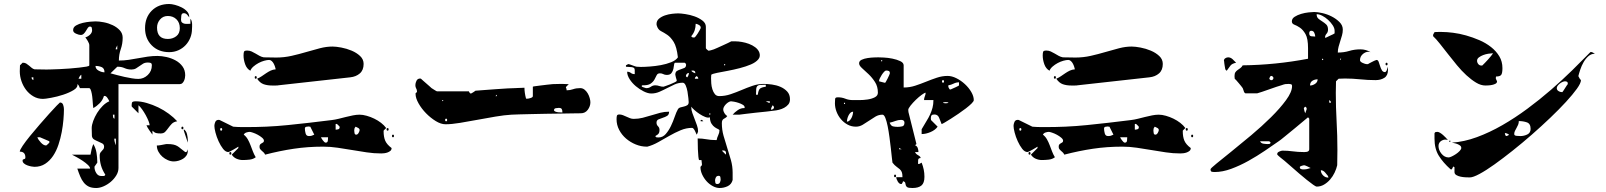

<svg xmlns="http://www.w3.org/2000/svg" viewBox="-20 -874 8040 961"><path d="M933 -780Q937 -776 939 -769Q941 -762 941.5 -754.5Q942 -747 941.5 -740Q941 -733 941 -730Q941 -706 932.5 -685Q924 -664 909 -648Q894 -632 873 -622.5Q852 -613 827 -613Q773 -613 739.5 -647Q706 -681 706 -733Q706 -787 739.5 -820.5Q773 -854 827 -854Q839 -854 856 -849.5Q873 -845 889 -837Q905 -829 916 -817Q927 -805 927 -790V-787Q922 -795 915.5 -801.5Q909 -808 900 -808Q889 -808 887.5 -796Q886 -784 886 -776Q886 -766 891 -761.5Q896 -757 903 -755.5Q910 -754 918 -754.5Q926 -755 933 -755ZM880 -733Q880 -761 863 -777.5Q846 -794 820 -794Q796 -794 781 -776.5Q766 -759 766 -736Q766 -679 820 -679Q844 -679 862 -692.5Q880 -706 880 -733ZM427 -647Q427 -656 419.5 -668.5Q412 -681 407 -687Q419 -690 430 -700Q441 -710 441 -723Q441 -728 439.5 -734.5Q438 -741 430 -741Q424 -741 419.5 -734.5Q415 -728 410.5 -720Q406 -712 399.5 -705.5Q393 -699 384 -699Q375 -699 360.5 -705.5Q346 -712 346 -723Q346 -738 360.5 -746.5Q375 -755 394.5 -759.5Q414 -764 432 -765.5Q450 -767 458 -767Q476 -767 499.5 -762.5Q523 -758 544 -748Q565 -738 579.5 -722.5Q594 -707 594 -685Q594 -655 584.5 -628Q575 -601 575 -571Q600 -571 624 -574.5Q648 -578 671.5 -582.5Q695 -587 719 -590.5Q743 -594 768 -594Q789 -594 813.5 -588.5Q838 -583 859 -571.5Q880 -560 893.5 -541.5Q907 -523 907 -497Q907 -491 905.5 -483.5Q904 -476 901 -469.5Q898 -463 893 -458Q888 -453 880 -453H573V-33Q573 -14 562 4Q551 22 534.5 36Q518 50 498.5 58.5Q479 67 462 67Q439 67 424.5 60Q410 53 399.5 40Q389 27 381.5 9Q374 -9 367 -30H431Q431 -38 420 -48.5Q409 -59 394 -69Q379 -79 363.5 -87.5Q348 -96 340 -100H433Q435 -113 438.5 -127Q442 -141 447 -153Q459 -134 463 -109.5Q467 -85 467 -63V-60Q466 -58 460 -50Q454 -42 453 -40V-37Q453 -22 462 -7.5Q471 7 487 7Q491 7 498 7Q505 7 507 0Q492 -23 485.5 -46Q479 -69 479 -96Q479 -105 482.5 -110Q486 -115 490 -119Q494 -123 497.5 -127.5Q501 -132 501 -140Q501 -151 492 -156Q483 -161 472 -165.5Q461 -170 451.5 -175.5Q442 -181 440 -193L439 -233Q439 -248 446.5 -268.5Q454 -289 466 -308.5Q478 -328 494 -344Q510 -360 527 -367Q525 -373 518 -383.5Q511 -394 503 -394Q501 -394 500 -393Q494 -373 479.5 -358Q465 -343 447 -333Q446 -339 445 -351Q444 -363 443 -377Q442 -391 439.5 -404.5Q437 -418 433 -427Q433 -428 430.5 -430.5Q428 -433 427 -433H380Q378 -439 375 -444.5Q372 -450 367 -453Q371 -437 349 -423.5Q327 -410 296.5 -400Q266 -390 236 -384.5Q206 -379 195 -379Q169 -379 147.5 -391.5Q126 -404 111 -423.5Q96 -443 87.5 -467.5Q79 -492 79 -517L80 -547L93 -560H96Q105 -560 112 -555.5Q119 -551 125.5 -545.5Q132 -540 138.5 -534.5Q145 -529 153 -527L213 -526Q218 -526 236 -526.5Q254 -527 278 -528Q302 -529 328 -531Q354 -533 376 -535.5Q398 -538 412.5 -540.5Q427 -543 427 -547ZM567 -647 560 -633Q559 -631 559 -627H567ZM533 -507Q548 -503 566.5 -498Q585 -493 603.5 -489Q622 -485 640 -482Q658 -479 672 -479Q699 -479 719.5 -498.5Q740 -518 740 -547Q740 -557 734 -559Q728 -561 720 -561Q706 -561 696.5 -555.5Q687 -550 678.5 -543.5Q670 -537 660.5 -531.5Q651 -526 638 -526Q619 -526 603.5 -533Q588 -540 570 -540H567ZM503 -512Q503 -532 489 -538Q475 -544 458 -544Q458 -529 473.5 -520.5Q489 -512 503 -512ZM387 -500Q382 -497 378.5 -491Q375 -485 373 -480H387ZM147 -487H138Q138 -477 147 -473ZM640 -340Q639 -341 639 -343V-349Q639 -361 643.5 -364Q648 -367 659 -367Q685 -367 714.5 -358.5Q744 -350 772 -336.5Q800 -323 825 -304.5Q850 -286 867 -267Q849 -264 839.5 -254Q830 -244 822.5 -233.5Q815 -223 807 -214.5Q799 -206 784 -206Q771 -206 762 -208Q753 -210 743 -220V-200Q738 -207 728 -221Q718 -235 713 -247H729Q729 -254 723.5 -268Q718 -282 709.5 -297.5Q701 -313 691 -327Q681 -341 673 -347V-307ZM300 -327Q300 -305 297.5 -275Q295 -245 289 -213Q283 -181 272.5 -149.5Q262 -118 245.5 -93.5Q229 -69 206 -54Q183 -39 152 -39Q146 -39 136 -41Q126 -43 116.5 -46.5Q107 -50 100 -56Q93 -62 93 -70Q93 -74 95 -75.5Q97 -77 100 -77.5Q103 -78 105 -79.5Q107 -81 107 -86Q107 -115 79 -115Q79 -123 93.5 -144.5Q108 -166 130 -193Q152 -220 178 -250Q204 -280 226 -304.5Q248 -329 263.5 -345Q279 -361 280 -361Q292 -361 296 -349.5Q300 -338 300 -327ZM553 -300H545Q545 -295 546 -288.5Q547 -282 553 -280ZM893 -227Q888 -227 888 -233.5Q888 -240 893 -240Q898 -240 898 -233.5Q898 -227 893 -227ZM900 -220V-227Q912 -219 916 -202.5Q920 -186 920 -173V-160ZM227 -167 180 -187H167Q171 -175 184.5 -160.5Q198 -146 210 -146Q213 -146 213 -147Q215 -148 220 -153Q225 -158 227 -160ZM560 -180H552Q552 -165 560 -147ZM920 -120Q920 -106 913.5 -96Q907 -86 896.5 -79.5Q886 -73 873.5 -69.5Q861 -66 850 -66Q835 -66 820 -72.5Q805 -79 793 -89.5Q781 -100 773 -114.5Q765 -129 765 -146Q767 -146 772.5 -146Q778 -146 780 -147Q781 -147 786 -148Q791 -149 796.5 -150Q802 -151 807 -152Q812 -153 813 -153H817Q836 -153 847.5 -150.5Q859 -148 867.5 -143Q876 -138 884.5 -130.5Q893 -123 907 -113H913Q915 -115 917.5 -120Q920 -125 920 -127Z M1373 -447Q1371 -446 1359 -446Q1347 -446 1342 -446Q1318 -446 1299.5 -452.5Q1281 -459 1267 -480Q1279 -485 1290 -492.5Q1301 -500 1312 -507.5Q1323 -515 1334.5 -520.5Q1346 -526 1360 -527Q1359 -532 1356.5 -540Q1354 -548 1350 -555.5Q1346 -563 1340 -568.5Q1334 -574 1327 -574Q1317 -574 1302.5 -570Q1288 -566 1274 -558.5Q1260 -551 1248.5 -541Q1237 -531 1233 -520Q1215 -530 1207 -552.5Q1199 -575 1199 -596Q1199 -608 1201 -614.5Q1203 -621 1217 -621Q1229 -621 1239 -616.5Q1249 -612 1259 -606Q1269 -600 1279 -594.5Q1289 -589 1300 -587L1363 -586Q1402 -586 1439.5 -594.5Q1477 -603 1512.5 -613.5Q1548 -624 1581 -632.5Q1614 -641 1644 -641Q1662 -641 1688.5 -636Q1715 -631 1740 -620.5Q1765 -610 1782.5 -593.5Q1800 -577 1800 -554Q1800 -523 1781 -506.5Q1762 -490 1733 -487ZM1260 -480Q1255 -480 1255 -486.5Q1255 -493 1260 -493Q1265 -493 1265 -486.5Q1265 -480 1260 -480ZM1900 -217Q1900 -189 1908 -170Q1916 -151 1940 -133Q1940 -124 1934 -119Q1928 -114 1920 -111Q1912 -108 1903 -107Q1894 -106 1888 -106Q1851 -106 1815 -111.5Q1779 -117 1743 -123Q1707 -129 1670.5 -134.5Q1634 -140 1597 -140Q1521 -140 1450.5 -129.5Q1380 -119 1307 -100Q1304 -107 1299 -111.5Q1294 -116 1289.5 -120Q1285 -124 1282 -128Q1279 -132 1279 -140Q1279 -148 1282.5 -151.5Q1286 -155 1290 -157Q1294 -159 1297.5 -161.5Q1301 -164 1301 -170Q1301 -177 1291.5 -185Q1282 -193 1270 -199.5Q1258 -206 1246 -210Q1234 -214 1230 -214Q1223 -214 1213.5 -211Q1204 -208 1200 -200Q1212 -191 1220 -177Q1228 -163 1234 -147Q1240 -131 1246 -115.5Q1252 -100 1260 -87Q1247 -77 1229 -75Q1211 -73 1195 -73Q1179 -73 1164 -79.5Q1149 -86 1140 -100L1173 -133V-140Q1170 -138 1162.5 -133.5Q1155 -129 1147 -124.5Q1139 -120 1132 -116.5Q1125 -113 1123 -113Q1109 -113 1096.5 -129Q1084 -145 1074 -167Q1064 -189 1058.5 -210.5Q1053 -232 1053 -244Q1053 -253 1057.5 -263.5Q1062 -274 1074 -274Q1079 -274 1080 -273L1147 -240Q1147 -240 1153.5 -239.5Q1160 -239 1169 -238.5Q1178 -238 1187 -238Q1196 -238 1202 -238Q1313 -237 1421 -248Q1529 -259 1640 -273Q1657 -275 1675 -279.5Q1693 -284 1711 -288.5Q1729 -293 1746.5 -296.5Q1764 -300 1780 -300Q1796 -300 1815.5 -294.5Q1835 -289 1853.5 -280Q1872 -271 1887.5 -259Q1903 -247 1913 -233Q1912 -232 1906.5 -227Q1901 -222 1900 -220ZM1680 -240Q1679 -242 1673.5 -247Q1668 -252 1667 -253Q1666 -254 1663 -254Q1661 -254 1660 -253V-225Q1666 -225 1673 -227Q1680 -229 1680 -237ZM1533 -240H1530Q1528 -240 1527 -240.5Q1526 -241 1525 -241Q1520 -241 1513 -239.5Q1506 -238 1506 -230Q1506 -220 1509.5 -206.5Q1513 -193 1526 -193Q1534 -193 1539.5 -194.5Q1545 -196 1553 -200ZM1780 -223Q1780 -230 1772 -234Q1764 -238 1760 -240Q1755 -234 1754 -230Q1753 -226 1753 -220Q1753 -215 1754.5 -207.5Q1756 -200 1763 -200Q1770 -200 1775 -209Q1780 -218 1780 -223ZM1087 -220Q1092 -220 1092 -226.5Q1092 -233 1087 -233Q1082 -233 1082 -226.5Q1082 -220 1087 -220ZM1920 -220Q1915 -220 1915 -226.5Q1915 -233 1920 -233Q1925 -233 1925 -226.5Q1925 -220 1920 -220ZM1947 -187Q1942 -187 1942 -193.5Q1942 -200 1947 -200Q1952 -200 1952 -193.5Q1952 -187 1947 -187ZM1587 -187Q1587 -185 1589.5 -181Q1592 -177 1595.5 -172Q1599 -167 1603 -163.5Q1607 -160 1610 -160Q1620 -160 1621 -170.5Q1622 -181 1622 -187ZM1133 -100Q1128 -100 1128 -106.5Q1128 -113 1133 -113Q1138 -113 1138 -106.5Q1138 -100 1133 -100Z M2647 -440Q2647 -441 2658 -442.5Q2669 -444 2685 -446Q2701 -448 2718 -450Q2735 -452 2747 -453L2787 -454Q2789 -454 2794.5 -454Q2800 -454 2806.5 -453.5Q2813 -453 2818.5 -453Q2824 -453 2827 -453Q2818 -444 2815 -441Q2812 -438 2812.5 -436Q2813 -434 2814.5 -431.5Q2816 -429 2816 -422Q2833 -422 2848.5 -427.5Q2864 -433 2884 -433Q2896 -433 2905.5 -425.5Q2915 -418 2921.5 -407Q2928 -396 2931.5 -383.5Q2935 -371 2935 -362Q2935 -342 2922 -324.5Q2909 -307 2887 -307Q2874 -307 2846.5 -306.5Q2819 -306 2785 -305.5Q2751 -305 2713 -304.5Q2675 -304 2641 -303Q2607 -302 2580 -301.5Q2553 -301 2540 -300Q2505 -298 2460.5 -290.5Q2416 -283 2370.5 -274.5Q2325 -266 2282.5 -259Q2240 -252 2210 -252Q2187 -252 2161 -268Q2135 -284 2112.5 -307Q2090 -330 2075 -356.5Q2060 -383 2060 -404V-407L2063 -410Q2065 -411 2065.5 -412Q2066 -413 2067 -413V-417Q2067 -425 2063 -431.5Q2059 -438 2059 -448Q2059 -458 2064.5 -469.5Q2070 -481 2083 -481Q2086 -481 2087 -480Q2090 -477 2097.5 -470.5Q2105 -464 2113.5 -456.5Q2122 -449 2129.5 -442.5Q2137 -436 2140 -433Q2145 -430 2155 -423.5Q2165 -417 2167 -417H2327Q2327 -415 2329.5 -411.5Q2332 -408 2333 -407Q2334 -406 2337 -406Q2339 -406 2340 -407Q2342 -408 2350 -413Q2358 -418 2360 -420Q2371 -421 2399.5 -423Q2428 -425 2460 -427.5Q2492 -430 2520.5 -431.5Q2549 -433 2560 -433Q2563 -433 2569.5 -433.5Q2576 -434 2583 -434Q2590 -434 2596.5 -434.5Q2603 -435 2605 -435Q2605 -410 2613 -380H2620Q2625 -380 2636 -383.5Q2647 -387 2647 -393ZM2467 -400 2460 -393H2467ZM2193 -373V-367L2200 -373ZM2795 -311Q2795 -323 2791.5 -328.5Q2788 -334 2777 -334Q2772 -334 2762.5 -332.5Q2753 -331 2753 -323Q2753 -318 2759.5 -315.5Q2766 -313 2774 -312Q2783 -311 2795 -311ZM2213 -267Q2218 -267 2218 -273.5Q2218 -280 2213 -280Q2208 -280 2208 -273.5Q2208 -267 2213 -267Z M3663 -667Q3675 -667 3693 -664Q3711 -661 3728.5 -654.5Q3746 -648 3760 -637.5Q3774 -627 3780 -613Q3788 -592 3775.5 -577Q3763 -562 3738.5 -551.5Q3714 -541 3683 -533Q3652 -525 3622.5 -519.5Q3593 -514 3570 -509.5Q3547 -505 3540 -500L3539 -483Q3539 -472 3540 -457Q3541 -442 3545.5 -427.5Q3550 -413 3558 -403Q3566 -393 3580 -393Q3609 -393 3637 -402.5Q3665 -412 3692 -423.5Q3719 -435 3746.5 -444.5Q3774 -454 3803 -454Q3821 -454 3843.5 -451Q3866 -448 3886 -439.5Q3906 -431 3920 -416Q3934 -401 3934 -377Q3934 -361 3925.5 -351Q3917 -341 3905 -334.5Q3893 -328 3879 -324.5Q3865 -321 3853 -320Q3842 -318 3816.5 -315.5Q3791 -313 3763 -310Q3735 -307 3711.5 -304Q3688 -301 3680 -300H3647Q3657 -312 3673 -323Q3689 -334 3707 -333V-337Q3707 -344 3698 -349.5Q3689 -355 3677 -359Q3665 -363 3654 -365Q3643 -367 3639 -367Q3634 -367 3627 -363Q3620 -359 3614 -353Q3608 -347 3604 -340Q3600 -333 3600 -327Q3600 -317 3606 -307.5Q3612 -298 3620 -293Q3615 -286 3610 -283.5Q3605 -281 3601.5 -278.5Q3598 -276 3595.5 -271.5Q3593 -267 3593 -257Q3593 -225 3601.5 -194.5Q3610 -164 3620 -133.5Q3630 -103 3638.5 -72.5Q3647 -42 3647 -10V27Q3641 49 3622 58Q3603 67 3582 67Q3565 67 3547.5 57.5Q3530 48 3516.5 33Q3503 18 3494.5 -0.5Q3486 -19 3486 -37Q3486 -40 3487 -40Q3487 -41 3490 -43.5Q3493 -46 3493 -47Q3494 -50 3492.5 -60Q3491 -70 3491 -73H3480Q3477 -73 3475.5 -90Q3474 -107 3473 -127Q3472 -151 3472 -181Q3494 -181 3516 -177Q3538 -173 3560 -173H3567Q3569 -185 3575 -197.5Q3581 -210 3581 -221Q3581 -225 3574 -228Q3567 -231 3558 -237Q3549 -243 3541.5 -254.5Q3534 -266 3533 -287Q3524 -283 3510 -288.5Q3496 -294 3481.5 -303.5Q3467 -313 3455.5 -323.5Q3444 -334 3440 -340V-337Q3440 -323 3445.5 -308Q3451 -293 3457 -277.5Q3463 -262 3468.5 -246.5Q3474 -231 3474 -217Q3474 -214 3473 -213Q3473 -212 3470.5 -206.5Q3468 -201 3467 -200Q3467 -200 3464.5 -205.5Q3462 -211 3459 -217.5Q3456 -224 3452 -229Q3448 -234 3444 -234Q3415 -234 3386.5 -222Q3358 -210 3330 -194Q3302 -178 3274.5 -162.5Q3247 -147 3220 -140H3217Q3189 -140 3162 -151Q3135 -162 3113.5 -180.5Q3092 -199 3079 -224Q3066 -249 3066 -277Q3066 -287 3067.5 -294Q3069 -301 3080 -301Q3089 -301 3098 -297.5Q3107 -294 3115.5 -290Q3124 -286 3133 -282.5Q3142 -279 3152 -279Q3175 -279 3197 -284.5Q3219 -290 3241 -297Q3263 -304 3284.5 -309.5Q3306 -315 3329 -315Q3329 -300 3319 -294Q3309 -288 3297.5 -284.5Q3286 -281 3276 -276.5Q3266 -272 3266 -260Q3266 -249 3273.5 -242Q3281 -235 3281 -223Q3281 -212 3277 -206Q3273 -200 3260 -193Q3262 -187 3267 -186.5Q3272 -186 3276 -186Q3297 -186 3312 -203Q3327 -220 3338 -243Q3349 -266 3357 -289.5Q3365 -313 3373 -327Q3377 -334 3386 -336.5Q3395 -339 3404 -341Q3413 -343 3420 -347.5Q3427 -352 3427 -363Q3427 -367 3425.5 -382.5Q3424 -398 3421 -415.5Q3418 -433 3412 -446.5Q3406 -460 3397 -460Q3376 -460 3357 -451.5Q3338 -443 3319 -433Q3300 -423 3280.5 -414.5Q3261 -406 3240 -406Q3223 -406 3202 -416.5Q3181 -427 3162.5 -442.5Q3144 -458 3131.5 -477.5Q3119 -497 3119 -515Q3130 -515 3137.5 -509Q3145 -503 3157 -503Q3157 -516 3157 -523Q3157 -530 3153.5 -533.5Q3150 -537 3141 -538Q3132 -539 3113 -540V-547Q3115 -548 3120 -551Q3125 -554 3127 -553Q3128 -553 3134 -551Q3140 -549 3146.5 -546.5Q3153 -544 3159 -542Q3165 -540 3167 -540L3188 -539Q3205 -539 3232.5 -541Q3260 -543 3287.5 -548Q3315 -553 3339 -562.5Q3363 -572 3373 -587Q3367 -640 3352 -664Q3337 -688 3320 -699.5Q3303 -711 3288 -718.5Q3273 -726 3267 -747L3266 -753Q3266 -770 3278.5 -780.5Q3291 -791 3308.5 -797Q3326 -803 3344.5 -805Q3363 -807 3375 -807Q3387 -807 3410.5 -803.5Q3434 -800 3456.5 -792Q3479 -784 3496 -771Q3513 -758 3513 -740V-633Q3513 -631 3518.5 -626Q3524 -621 3527 -620Q3528 -620 3538.5 -622.5Q3549 -625 3553 -627Q3558 -629 3570.5 -634.5Q3583 -640 3597 -646.5Q3611 -653 3623 -658.5Q3635 -664 3640 -667ZM3487 -733Q3489 -743 3478.5 -749Q3468 -755 3462 -755Q3462 -738 3457 -722.5Q3452 -707 3440 -693Q3442 -688 3446 -687Q3450 -686 3454 -686Q3457 -686 3462 -692Q3467 -698 3472 -706Q3477 -714 3481.5 -722Q3486 -730 3487 -733ZM3367 -473Q3366 -475 3363 -486.5Q3360 -498 3360 -500Q3360 -514 3368.5 -519Q3377 -524 3387 -527Q3397 -530 3405.5 -534Q3414 -538 3414 -550Q3414 -553 3413 -553Q3413 -555 3410 -558Q3408 -559 3407 -560H3360Q3355 -560 3354 -550.5Q3353 -541 3350.5 -529.5Q3348 -518 3341 -508.5Q3334 -499 3318 -499Q3307 -499 3300 -503Q3293 -507 3283 -507Q3271 -507 3266.5 -497Q3262 -487 3255.5 -475.5Q3249 -464 3236 -455Q3223 -446 3193 -447Q3192 -446 3192 -443Q3192 -441 3193 -440Q3194 -439 3202 -436.5Q3210 -434 3213 -433H3217Q3228 -433 3238 -440Q3248 -447 3260 -447Q3270 -447 3280 -443.5Q3290 -440 3301 -440Q3301 -440 3311.5 -443.5Q3322 -447 3334.5 -452Q3347 -457 3357 -462Q3367 -467 3367 -469ZM3607 -547Q3610 -547 3610 -550Q3610 -553 3607 -553Q3604 -554 3604 -550Q3604 -546 3607 -547ZM3460 -510Q3460 -521 3447 -521Q3442 -521 3440 -520Q3443 -515 3449 -512Q3455 -509 3460 -507ZM3428 -509Q3422 -509 3417.5 -504Q3413 -499 3413 -493Q3413 -492 3415.5 -489.5Q3418 -487 3420 -487Q3428 -498 3428 -509ZM3475 -480Q3475 -488 3467 -493Q3458 -488 3458 -480ZM3813 -450Q3795 -450 3785 -449Q3775 -448 3770.5 -443.5Q3766 -439 3765 -429Q3764 -419 3764 -400H3773Q3776 -423 3783.5 -430Q3791 -437 3813 -440ZM3833 -367H3813L3827 -360Q3829 -359 3833 -359ZM3854 -337Q3854 -339 3853 -340Q3852 -344 3847 -347Q3839 -334 3839 -325Q3844 -325 3849 -328Q3854 -331 3854 -337ZM3533 -300Q3536 -301 3536 -303.5Q3536 -306 3533 -307Q3530 -307 3530 -303Q3530 -299 3533 -300ZM3487 -267V-273Q3488 -274 3490 -274Q3493 -274 3493 -273Q3499 -271 3500 -267ZM3613 -100Q3614 -102 3614 -107Q3614 -121 3600 -121Q3596 -121 3593 -120ZM3587 24Q3587 18 3585.5 12Q3584 6 3577 6Q3567 6 3563 14Q3559 22 3559 29Q3559 35 3560.5 41Q3562 47 3570 47Q3580 47 3583.5 39Q3587 31 3587 24Z M4503 -436Q4533 -436 4560.5 -445Q4588 -454 4615 -465Q4642 -476 4669 -485Q4696 -494 4723 -494Q4744 -494 4767 -482.5Q4790 -471 4809.5 -453Q4829 -435 4841.5 -413.5Q4854 -392 4854 -373Q4854 -367 4843 -356Q4832 -345 4814.5 -331.5Q4797 -318 4777 -304.5Q4757 -291 4739 -279.5Q4721 -268 4708 -260.5Q4695 -253 4693 -253Q4687 -268 4680.5 -284.5Q4674 -301 4657 -301Q4646 -301 4642.5 -296.5Q4639 -292 4639 -282Q4639 -280 4639.5 -277Q4640 -274 4640 -273L4673 -240Q4661 -223 4637.5 -213Q4614 -203 4593 -203V-227Q4606 -250 4617 -267.5Q4628 -285 4635.5 -301.5Q4643 -318 4647.5 -335Q4652 -352 4652 -373H4605Q4605 -383 4609 -392Q4613 -401 4613 -410Q4608 -410 4593.5 -399.5Q4579 -389 4564 -374.5Q4549 -360 4537.5 -345.5Q4526 -331 4526 -324L4527 -313L4567 -153L4560 -147Q4570 -143 4573.5 -133Q4577 -123 4577 -113H4560Q4563 -104 4575.5 -97Q4588 -90 4588 -83Q4576 -83 4575.5 -72.5Q4575 -62 4575 -54L4580 -53Q4582 -54 4587 -56.5Q4592 -59 4593 -60Q4600 -42 4603.5 -25Q4607 -8 4607 11Q4607 42 4592 54.5Q4577 67 4547 67Q4527 67 4521 63Q4515 59 4513.5 53Q4512 47 4511 41.5Q4510 36 4500 33Q4500 35 4497.5 40Q4495 45 4493 47H4490Q4481 47 4473.5 34.5Q4466 22 4466 13H4497Q4497 -5 4493.5 -13Q4490 -21 4483.5 -27Q4477 -33 4467.5 -39.5Q4458 -46 4447 -60Q4446 -65 4444 -84.5Q4442 -104 4439 -130.5Q4436 -157 4432 -187Q4428 -217 4423 -242Q4418 -267 4411.5 -283.5Q4405 -300 4397 -300Q4378 -300 4362 -290.5Q4346 -281 4330 -270Q4314 -259 4298 -249.5Q4282 -240 4264 -240Q4241 -240 4222 -250.5Q4203 -261 4189 -277.5Q4175 -294 4167 -315Q4159 -336 4159 -357L4160 -380Q4162 -385 4165.5 -386Q4169 -387 4173 -387Q4194 -387 4211 -380Q4228 -373 4250 -373Q4260 -373 4280.5 -373Q4301 -373 4322 -376Q4343 -379 4358.5 -387Q4374 -395 4374 -410Q4374 -441 4359.5 -463.5Q4345 -486 4327 -503Q4309 -520 4294.5 -533Q4280 -546 4280 -557Q4280 -569 4293 -575Q4306 -581 4323 -583.5Q4340 -586 4355.5 -586.5Q4371 -587 4376 -587Q4383 -587 4404 -586Q4425 -585 4447 -580.5Q4469 -576 4486 -568Q4503 -560 4503 -547ZM4393 -567Q4396 -567 4396 -570Q4396 -573 4393 -573Q4390 -574 4390 -570Q4390 -566 4393 -567ZM4411 -460Q4411 -460 4415 -466.5Q4419 -473 4423 -481.5Q4427 -490 4430.5 -497.5Q4434 -505 4434 -507Q4434 -516 4429 -518.5Q4424 -521 4415 -521Q4411 -521 4405 -514.5Q4399 -508 4393.5 -499.5Q4388 -491 4384 -482.5Q4380 -474 4380 -470V-467L4407 -460ZM4700 -460Q4705 -460 4705 -466.5Q4705 -473 4700 -473Q4695 -473 4695 -466.5Q4695 -460 4700 -460ZM4780 -462Q4766 -462 4753 -455.5Q4740 -449 4727 -447Q4726 -446 4726 -443Q4726 -441 4727 -440Q4727 -436 4730 -432Q4731 -429 4733 -427Q4734 -426 4736 -426Q4739 -426 4740 -427Q4744 -429 4751 -432Q4758 -435 4764.5 -438Q4771 -441 4775.5 -443.5Q4780 -446 4780 -447ZM4727 -360Q4728 -361 4723.5 -362Q4719 -363 4713.5 -363Q4708 -363 4703.5 -362Q4699 -361 4700 -360Q4703 -357 4713.5 -357Q4724 -357 4727 -360ZM4207 -353Q4210 -354 4210 -356.5Q4210 -359 4207 -360Q4204 -361 4204 -357Q4204 -353 4207 -353ZM4250 -315Q4242 -315 4236.5 -309.5Q4231 -304 4227 -296Q4223 -288 4221 -279.5Q4219 -271 4219 -265Q4226 -265 4232 -270.5Q4238 -276 4242 -284Q4246 -292 4248 -300.5Q4250 -309 4250 -315ZM4507 -260Q4507 -274 4490 -274Q4476 -274 4461.5 -268.5Q4447 -263 4433 -260Q4439 -244 4449.5 -241.5Q4460 -239 4473 -239Q4484 -239 4495.5 -241.5Q4507 -244 4507 -260ZM4480 -133V-127H4493ZM4460 13Q4455 13 4455 6.5Q4455 0 4460 0Q4465 0 4465 6.5Q4465 13 4460 13Z M5373 -447Q5371 -446 5359 -446Q5347 -446 5342 -446Q5318 -446 5299.5 -452.5Q5281 -459 5267 -480Q5279 -485 5290 -492.5Q5301 -500 5312 -507.5Q5323 -515 5334.5 -520.5Q5346 -526 5360 -527Q5359 -532 5356.5 -540Q5354 -548 5350 -555.5Q5346 -563 5340 -568.5Q5334 -574 5327 -574Q5317 -574 5302.5 -570Q5288 -566 5274 -558.5Q5260 -551 5248.5 -541Q5237 -531 5233 -520Q5215 -530 5207 -552.5Q5199 -575 5199 -596Q5199 -608 5201 -614.5Q5203 -621 5217 -621Q5229 -621 5239 -616.5Q5249 -612 5259 -606Q5269 -600 5279 -594.5Q5289 -589 5300 -587L5363 -586Q5402 -586 5439.5 -594.5Q5477 -603 5512.5 -613.5Q5548 -624 5581 -632.5Q5614 -641 5644 -641Q5662 -641 5688.5 -636Q5715 -631 5740 -620.5Q5765 -610 5782.5 -593.5Q5800 -577 5800 -554Q5800 -523 5781 -506.5Q5762 -490 5733 -487ZM5260 -480Q5255 -480 5255 -486.5Q5255 -493 5260 -493Q5265 -493 5265 -486.5Q5265 -480 5260 -480ZM5900 -217Q5900 -189 5908 -170Q5916 -151 5940 -133Q5940 -124 5934 -119Q5928 -114 5920 -111Q5912 -108 5903 -107Q5894 -106 5888 -106Q5851 -106 5815 -111.5Q5779 -117 5743 -123Q5707 -129 5670.5 -134.5Q5634 -140 5597 -140Q5521 -140 5450.5 -129.5Q5380 -119 5307 -100Q5304 -107 5299 -111.5Q5294 -116 5289.5 -120Q5285 -124 5282 -128Q5279 -132 5279 -140Q5279 -148 5282.5 -151.5Q5286 -155 5290 -157Q5294 -159 5297.5 -161.5Q5301 -164 5301 -170Q5301 -177 5291.5 -185Q5282 -193 5270 -199.5Q5258 -206 5246 -210Q5234 -214 5230 -214Q5223 -214 5213.5 -211Q5204 -208 5200 -200Q5212 -191 5220 -177Q5228 -163 5234 -147Q5240 -131 5246 -115.5Q5252 -100 5260 -87Q5247 -77 5229 -75Q5211 -73 5195 -73Q5179 -73 5164 -79.5Q5149 -86 5140 -100L5173 -133V-140Q5170 -138 5162.5 -133.5Q5155 -129 5147 -124.5Q5139 -120 5132 -116.5Q5125 -113 5123 -113Q5109 -113 5096.5 -129Q5084 -145 5074 -167Q5064 -189 5058.5 -210.5Q5053 -232 5053 -244Q5053 -253 5057.5 -263.5Q5062 -274 5074 -274Q5079 -274 5080 -273L5147 -240Q5147 -240 5153.5 -239.5Q5160 -239 5169 -238.5Q5178 -238 5187 -238Q5196 -238 5202 -238Q5313 -237 5421 -248Q5529 -259 5640 -273Q5657 -275 5675 -279.5Q5693 -284 5711 -288.5Q5729 -293 5746.5 -296.5Q5764 -300 5780 -300Q5796 -300 5815.5 -294.5Q5835 -289 5853.5 -280Q5872 -271 5887.5 -259Q5903 -247 5913 -233Q5912 -232 5906.5 -227Q5901 -222 5900 -220ZM5680 -240Q5679 -242 5673.5 -247Q5668 -252 5667 -253Q5666 -254 5663 -254Q5661 -254 5660 -253V-225Q5666 -225 5673 -227Q5680 -229 5680 -237ZM5533 -240H5530Q5528 -240 5527 -240.5Q5526 -241 5525 -241Q5520 -241 5513 -239.5Q5506 -238 5506 -230Q5506 -220 5509.5 -206.5Q5513 -193 5526 -193Q5534 -193 5539.5 -194.5Q5545 -196 5553 -200ZM5780 -223Q5780 -230 5772 -234Q5764 -238 5760 -240Q5755 -234 5754 -230Q5753 -226 5753 -220Q5753 -215 5754.5 -207.5Q5756 -200 5763 -200Q5770 -200 5775 -209Q5780 -218 5780 -223ZM5087 -220Q5092 -220 5092 -226.5Q5092 -233 5087 -233Q5082 -233 5082 -226.5Q5082 -220 5087 -220ZM5920 -220Q5915 -220 5915 -226.5Q5915 -233 5920 -233Q5925 -233 5925 -226.5Q5925 -220 5920 -220ZM5947 -187Q5942 -187 5942 -193.5Q5942 -200 5947 -200Q5952 -200 5952 -193.5Q5952 -187 5947 -187ZM5587 -187Q5587 -185 5589.5 -181Q5592 -177 5595.5 -172Q5599 -167 5603 -163.5Q5607 -160 5610 -160Q5620 -160 5621 -170.5Q5622 -181 5622 -187ZM5133 -100Q5128 -100 5128 -106.5Q5128 -113 5133 -113Q5138 -113 5138 -106.5Q5138 -100 5133 -100Z M6927 -523Q6927 -496 6909 -484.5Q6891 -473 6865 -473Q6826 -473 6788 -477Q6750 -481 6712 -481L6680 -480L6667 -467L6666 -409Q6666 -337 6670 -266Q6674 -195 6674 -123L6673 -47Q6669 -29 6660 -10Q6651 9 6637.5 24.5Q6624 40 6607 50Q6590 60 6570 60Q6566 60 6552.5 50.5Q6539 41 6521 26.5Q6503 12 6482.5 -5.5Q6462 -23 6443.5 -39.5Q6425 -56 6409.5 -69Q6394 -82 6387 -87Q6384 -89 6379 -94Q6374 -99 6373 -100Q6371 -110 6382 -115Q6393 -120 6399 -120Q6425 -120 6451 -116.5Q6477 -113 6503 -113Q6506 -113 6511 -113Q6516 -113 6521 -114Q6526 -115 6529.5 -118Q6533 -121 6533 -127V-280L6527 -287Q6491 -257 6461 -232Q6435 -211 6411.5 -191.5Q6388 -172 6380 -167Q6350 -146 6311 -119.5Q6272 -93 6229 -69Q6186 -45 6142.5 -29Q6099 -13 6060 -13Q6051 -13 6045 -14.5Q6039 -16 6039 -27Q6039 -31 6069 -55.5Q6099 -80 6144.5 -116.5Q6190 -153 6243 -197.5Q6296 -242 6341.5 -287Q6387 -332 6417 -373Q6447 -414 6447 -443Q6447 -451 6441.5 -452.5Q6436 -454 6431 -454Q6419 -454 6413 -453Q6407 -452 6393 -447Q6386 -445 6369 -439.5Q6352 -434 6333 -427Q6314 -420 6297 -414.5Q6280 -409 6273 -407H6213L6210 -410Q6207 -411 6207 -413Q6206 -415 6203.5 -423.5Q6201 -432 6200 -433Q6198 -436 6192.5 -443Q6187 -450 6180.5 -457.5Q6174 -465 6168.5 -471.5Q6163 -478 6160 -480L6159 -493Q6159 -506 6163.5 -512.5Q6168 -519 6174.5 -523.5Q6181 -528 6188 -533Q6195 -538 6200 -547Q6365 -549 6527 -580V-633Q6527 -681 6514.5 -703Q6502 -725 6486.5 -735.5Q6471 -746 6458.5 -750.5Q6446 -755 6446 -767Q6446 -781 6460 -790Q6474 -799 6492.5 -804.5Q6511 -810 6530 -812Q6549 -814 6558 -814Q6574 -814 6598.5 -808.5Q6623 -803 6645.5 -791.5Q6668 -780 6684.5 -763.5Q6701 -747 6701 -726Q6701 -711 6697 -697Q6693 -683 6688.5 -669Q6684 -655 6680 -640.5Q6676 -626 6676 -611Q6707 -611 6733 -619Q6759 -627 6789 -627Q6817 -627 6840 -613Q6822 -619 6804.5 -606Q6787 -593 6787 -573Q6787 -565 6800.5 -559Q6814 -553 6820 -553H6827Q6828 -554 6833.5 -557Q6839 -560 6846 -563.5Q6853 -567 6859 -570Q6865 -573 6867 -573Q6868 -574 6870 -574Q6877 -574 6880.5 -564.5Q6884 -555 6887.5 -543.5Q6891 -532 6896.5 -522.5Q6902 -513 6913 -513Q6914 -513 6916.5 -515.5Q6919 -518 6920 -520L6927 -540ZM6660 -720Q6660 -733 6650.5 -747.5Q6641 -762 6627.5 -774.5Q6614 -787 6598.5 -795Q6583 -803 6570 -803Q6570 -788 6579 -780.5Q6588 -773 6598.5 -766.5Q6609 -760 6618 -751.5Q6627 -743 6627 -726Q6627 -713 6619.5 -705Q6612 -697 6612 -685Q6613 -685 6616 -685.5Q6619 -686 6620 -687Q6622 -688 6628 -691Q6634 -694 6640.5 -697Q6647 -700 6652.5 -702.5Q6658 -705 6660 -707ZM6563 -691Q6563 -699 6558.5 -709.5Q6554 -720 6543 -720Q6533 -720 6533 -707Q6533 -694 6543 -692.5Q6553 -691 6563 -691ZM6167 -560Q6147 -556 6139 -546Q6131 -536 6120 -520Q6119 -520 6116.5 -522.5Q6114 -525 6113 -527Q6113 -527 6112 -532Q6111 -537 6110 -543.5Q6109 -550 6108 -556.5Q6107 -563 6107 -567Q6106 -568 6106 -570Q6106 -578 6113 -582.5Q6120 -587 6127 -587Q6139 -587 6149 -578Q6159 -569 6167 -560ZM6600 -573Q6603 -574 6603 -576.5Q6603 -579 6600 -580Q6597 -581 6597 -577Q6597 -573 6600 -573ZM6687 -580V-573L6693 -580ZM6920 -547Q6915 -547 6915 -553.5Q6915 -560 6920 -560Q6925 -560 6925 -553.5Q6925 -547 6920 -547ZM6347 -473Q6352 -476 6353 -480Q6354 -481 6354 -483Q6354 -486 6353 -487Q6351 -491 6347 -493Q6346 -494 6343 -494Q6340 -494 6340 -493Q6338 -492 6335.5 -487Q6333 -482 6333 -480Q6333 -479 6335.5 -476.5Q6338 -474 6340 -473ZM6575 -477Q6560 -477 6548.5 -469.5Q6537 -462 6537 -446Q6550 -446 6562.5 -454.5Q6575 -463 6575 -477ZM6642 -360Q6642 -368 6633 -373V-360ZM6520 -333Q6518 -338 6513 -340Q6509 -339 6507 -333Q6506 -333 6506 -330Q6506 -328 6507 -327Q6507 -324 6509.5 -316.5Q6512 -309 6513 -307L6520 -327ZM6333 -167H6287Q6291 -157 6303 -155Q6315 -153 6324 -153Q6328 -153 6333 -153.5Q6338 -154 6340 -160ZM6540 -33Q6535 -36 6523 -41.5Q6511 -47 6507 -47Q6504 -47 6496.5 -44.5Q6489 -42 6487 -40Q6486 -40 6486 -37Q6486 -30 6491.5 -28Q6497 -26 6503 -26Q6513 -26 6520.5 -27.5Q6528 -29 6540 -33ZM6627 7Q6623 2 6613 -10Q6603 -22 6591 -22Q6591 -8 6602 3.5Q6613 15 6629 15Z M7153 -700Q7154 -702 7156.5 -707Q7159 -712 7160 -713Q7164 -714 7178.5 -714Q7193 -714 7197 -714Q7221 -714 7253 -710Q7285 -706 7318.5 -696.5Q7352 -687 7384.5 -673Q7417 -659 7443 -638.5Q7469 -618 7484.5 -592Q7500 -566 7500 -533Q7500 -508 7494 -499.5Q7488 -491 7468 -491Q7467 -489 7467 -486Q7467 -480 7467 -480Q7467 -479 7470 -473.5Q7473 -468 7473 -467Q7473 -459 7465.5 -455Q7458 -451 7448.5 -449Q7439 -447 7429 -446.5Q7419 -446 7415 -446Q7392 -446 7368 -460.5Q7344 -475 7319.5 -497.5Q7295 -520 7272 -548Q7249 -576 7227.5 -603.5Q7206 -631 7187 -655Q7168 -679 7153 -693ZM7160 -207Q7162 -212 7165.5 -213Q7169 -214 7174 -214Q7180 -214 7187.5 -209.5Q7195 -205 7202.5 -198.5Q7210 -192 7216.5 -185Q7223 -178 7227 -173Q7211 -179 7195.5 -170Q7180 -161 7180 -143Q7180 -123 7195 -104.5Q7210 -86 7231 -86Q7236 -86 7246.5 -91Q7257 -96 7267.5 -103Q7278 -110 7286 -118.5Q7294 -127 7294 -133Q7294 -141 7288 -145.5Q7282 -150 7274.5 -153Q7267 -156 7259 -157.5Q7251 -159 7247 -160Q7308 -164 7372 -187.5Q7436 -211 7499.5 -247.5Q7563 -284 7624.5 -329.5Q7686 -375 7742.5 -424Q7799 -473 7849 -522Q7899 -571 7940 -613Q7941 -614 7943 -614Q7946 -614 7947 -613Q7949 -613 7954 -610Q7959 -607 7960 -607L7962 -605Q7944 -605 7930 -592.5Q7916 -580 7906 -562.5Q7896 -545 7889.5 -525.5Q7883 -506 7880 -493L7887 -480Q7887 -479 7890 -476.5Q7893 -474 7893 -473Q7893 -458 7872.5 -429.5Q7852 -401 7818 -364Q7784 -327 7739.5 -284.5Q7695 -242 7647 -200Q7599 -158 7550.5 -119.5Q7502 -81 7460 -51Q7418 -21 7385.5 -3.5Q7353 14 7337 14Q7330 14 7317 13.5Q7304 13 7291.5 10.5Q7279 8 7269.5 2.5Q7260 -3 7260 -13V-37Q7259 -37 7256.5 -39Q7254 -41 7253 -40Q7253 -39 7252 -37Q7251 -35 7250 -33Q7248 -30 7247 -27Q7246 -26 7243 -26Q7241 -26 7240 -27Q7203 -60 7181.5 -94.5Q7160 -129 7160 -180ZM7447 -607Q7441 -607 7428.5 -605Q7416 -603 7404 -598.5Q7392 -594 7382.5 -587Q7373 -580 7373 -570Q7373 -561 7379 -553.5Q7385 -546 7394 -546Q7395 -546 7397.5 -546Q7400 -546 7400 -547Q7405 -552 7412.5 -559.5Q7420 -567 7427.5 -575.5Q7435 -584 7442 -592.5Q7449 -601 7453 -607ZM7963 -605Q7963 -605 7962 -605ZM7827 -457Q7827 -463 7822.5 -465Q7818 -467 7813 -467Q7808 -467 7801 -464Q7794 -461 7787.5 -456Q7781 -451 7776.5 -445Q7772 -439 7772 -433Q7772 -424 7780 -418.5Q7788 -413 7797 -413H7800Q7802 -415 7805.5 -420.5Q7809 -426 7813.5 -433Q7818 -440 7821.5 -445.5Q7825 -451 7827 -453ZM7590 -193Q7608 -193 7624.5 -201Q7641 -209 7641 -229Q7641 -255 7622.5 -261.5Q7604 -268 7582 -268Q7582 -258 7578.5 -249.5Q7575 -241 7570.5 -233.5Q7566 -226 7562.5 -218.5Q7559 -211 7559 -203Q7559 -195 7571.5 -194Q7584 -193 7590 -193ZM7520 -193Q7522 -193 7527 -195.5Q7532 -198 7533 -200Q7522 -208 7512 -208Q7512 -205 7514 -199Q7516 -193 7520 -193ZM7233 -167Q7233 -170 7237 -170Q7241 -170 7240 -167Q7239 -164 7236.5 -164Q7234 -164 7233 -167Z"/></svg>

Font: Genkaimincho
Style: Regular
Weight: 800
Designer: Dr. Ken Lunde (project architect, glyph set definition & overall production); Masataka HATTORI \u670D \u90E8 \u6B63 \u8C
Foundry: Adobe Systems Incorporated
Version: Version 1.00